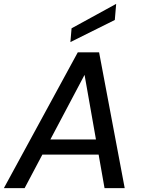

<svg xmlns="http://www.w3.org/2000/svg" viewBox="-37 -970 735 990"><path d="M-17 0 364 -700H474L606 0H502L399 -584L90 0ZM114 -173 154 -251H514L527 -173ZM326 -753 332 -824 562 -950 555 -867Z"/></svg>

Font: DM Sans 20pt Medium
Style: Italic
Weight: 500
Italic angle: -10°
Version: Version 4.004;gftools[0.9.30]